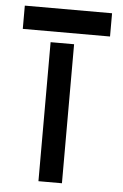

<svg xmlns="http://www.w3.org/2000/svg" viewBox="-52 -760 510 798"><g transform="rotate(5 202.5 -361.0)"><path d="M19 -722V-625H383V-722ZM237 -580H139V0H237Z"/></g></svg>

Font: Charger
Style: ExBd
Weight: 400
Designer: Jasper
Foundry: Cannot Into Space Fonts
Version: Version 0.99